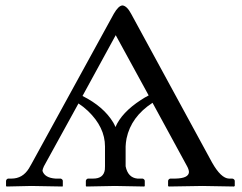

<svg xmlns="http://www.w3.org/2000/svg" viewBox="-20 -678 881 700"><path d="M522 -330.1 401.9 -549.8 280.8 -328.1Q357.9 -289.6 393.1 -231Q398.4 -221.7 400.9 -214.8Q423.8 -268.1 493.7 -313.5Q507.8 -322.8 522 -330.1ZM438 -71.8Q446.3 -30.3 481 -26.9H500Q506.8 -24.9 507.8 -19V0L505.9 2Q504.9 2 398.9 0L294.9 2L293 0V-19Q294.9 -25.9 300.8 -26.9H319.8Q357.9 -26.9 362.3 -59.6Q362.8 -65.9 362.8 -71.8V-144Q362.8 -213.9 300.8 -273.4Q284.2 -289.1 266.1 -300.8L140.1 -71.8Q135.3 -61.5 134.8 -55.2Q142.6 -29.8 182.1 -26.9H201.2Q208 -24.9 209 -19V0L208 2Q207.5 2 94.2 0L3.9 2L2 0V-19Q3.9 -25.9 9.8 -26.9H22Q62.5 -26.9 85.4 -64Q89.8 -71.3 95.2 -81.1L395 -627.9Q412.1 -657.7 426.8 -658.2Q442.9 -656.2 458 -627.9L752.9 -85.9Q785.6 -27.8 814.9 -26.9H827.1Q834.5 -25.4 835.9 -19V0L833 2Q832 2 717.8 0L595.2 2L592.8 0V-19Q594.7 -25.9 601.1 -26.9H619.1Q668 -27.8 668.9 -50.8Q668.5 -60.1 662.1 -71.8L536.1 -303.2Q458 -252.4 441.4 -173.3Q438.5 -157.7 438 -144Z"/></svg>

Font: Linux Biolinum Capitals O
Style: Small Caps
Weight: 400
Designer: Philipp H. Poll
Foundry: Philipp H. Poll
Version: Version 1.0.4